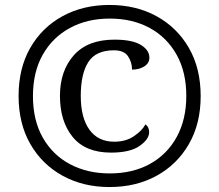

<svg xmlns="http://www.w3.org/2000/svg" viewBox="-20 -745 885 775"><path d="M422 10Q316 10 233 -35.5Q150 -81 102.5 -163.5Q55 -246 55 -358Q55 -469 102 -551.5Q149 -634 232 -679.5Q315 -725 422 -725Q529 -725 612 -679.5Q695 -634 742.5 -551.5Q790 -469 790 -357Q790 -246 742.5 -163.5Q695 -81 612 -35.5Q529 10 422 10ZM423 -45Q516 -45 585.5 -83.5Q655 -122 693.5 -192.5Q732 -263 732 -358Q732 -454 693 -524Q654 -594 584.5 -632Q515 -670 423 -670Q332 -670 262 -632Q192 -594 152.5 -524Q113 -454 113 -357Q113 -259 153 -189Q193 -119 263 -82Q333 -45 423 -45ZM428 -129Q325 -129 273.5 -192Q222 -255 222 -358Q222 -459 278 -522Q334 -585 442 -585Q513 -585 548 -564Q583 -543 583 -512Q583 -490 562.5 -477Q542 -464 513 -464Q513 -493 497 -517.5Q481 -542 440 -542Q367 -542 336.5 -494.5Q306 -447 306 -358Q306 -270 341 -221.5Q376 -173 441 -173Q488 -173 521 -195.5Q554 -218 567 -243Q582 -233 582 -211Q582 -183 543.5 -156Q505 -129 428 -129Z"/></svg>

Font: NotoSerif-Regular
Style: Regular
Weight: 400
Designer: Monotype Design Team
Foundry: Monotype Imaging Inc.
Version: Version 2.007; ttfautohint (v1.8) -l 8 -r 50 -G 200 -x 14 -D